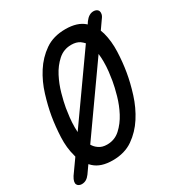

<svg xmlns="http://www.w3.org/2000/svg" viewBox="-207 -879 989 1048"><g transform="rotate(-30 287.5 -355.0)"><path d="M218 10Q143 10 103 -27Q97 -32 91 -39L58 8Q47 23 34.5 30.5Q22 38 6 38Q-3 38 -11 34Q-19 30 -22.5 22.5Q-26 15 -23.5 3.5Q-21 -8 -11 -24L50 -110Q49 -115 48 -119Q32 -175 35 -241Q38 -307 48 -367Q58 -425 78 -490.5Q98 -556 133.5 -611.5Q169 -667 221.5 -703.5Q274 -740 350 -740Q425 -740 466 -704L469 -701L479 -716Q491 -732 504 -740Q517 -748 532 -748Q542 -748 550 -744Q558 -740 561.5 -732.5Q565 -725 563 -713Q561 -701 549 -686L514 -636Q518 -625 522 -613Q537 -557 534.5 -492Q532 -427 522 -368Q512 -308 491 -241.5Q470 -175 434 -119Q398 -63 345.5 -26.5Q293 10 218 10ZM234 -80Q282 -80 316.5 -111.5Q351 -143 374.5 -187.5Q398 -232 412 -281.5Q426 -331 432 -367Q436 -390 439.5 -420Q443 -450 443 -482Q443 -507 440 -532L153 -126Q164 -107 182 -95Q202 -80 234 -80ZM128 -220 409 -617Q400 -627 388 -636Q367 -650 335 -650Q287 -650 252 -618.5Q217 -587 194 -542.5Q171 -498 157.5 -449.5Q144 -401 138 -366Q134 -342 130.5 -311.5Q127 -281 127 -250Q127 -235 128 -220Z"/></g></svg>

Font: Maple Mono Normal NL
Style: Italic
Weight: 400
Italic angle: -10°
Monospace: yes
Designer: subframe7536
Version: Version 7.000